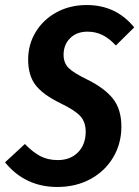

<svg xmlns="http://www.w3.org/2000/svg" viewBox="-45 -728 554 764"><path d="M489 -619 416 -547Q390 -575 363 -588.5Q336 -602 303 -602Q260 -602 234 -576Q208 -550 208 -510Q208 -478 227.5 -458Q247 -438 305 -410Q373 -376 405.5 -334Q438 -292 438 -224Q438 -157 405.5 -102Q373 -47 315 -15.5Q257 16 183 16Q55 16 -25 -82L54 -155Q85 -123 115 -107Q145 -91 185 -91Q235 -91 265.5 -122Q296 -153 296 -204Q296 -242 275 -265.5Q254 -289 196 -317Q126 -351 96.5 -389.5Q67 -428 67 -491Q67 -551 97 -600.5Q127 -650 180 -679Q233 -708 300 -708Q417 -708 489 -619Z"/></svg>

Font: Fira Sans Extra Condensed SemiBold
Style: Italic
Weight: 600
Width: 3
Italic angle: -8°
Designer: Carrois Corporate & Edenspiekermann AG
Foundry: Carrois Corporate GbR & Edenspiekermann AG
Version: Version 4.203